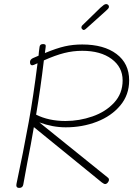

<svg xmlns="http://www.w3.org/2000/svg" viewBox="-20 -917 654 941"><path d="M302 -293Q238 -293 173 -317L508 -47Q514 -43 514 -36Q514 -29 508 -22Q502 -15 495 -15Q490 -15 479 -23L146 -294Q132 -211 114 -121L94 -12Q91 4 74 4Q60 4 60 -9Q60 -14 61 -17Q93 -166 121 -320Q143 -440 164 -607L146 -599L138 -597Q127 -597 127 -613Q127 -625 141 -632L169 -644Q170 -661 174 -688Q176 -701 191 -701Q198 -701 201.5 -698.5Q205 -696 204 -688L200 -657Q258 -681 298 -690Q338 -699 383 -699Q489 -699 551 -652.5Q613 -606 613 -523Q613 -452 569.5 -400Q526 -348 455 -320.5Q384 -293 302 -293ZM301 -324Q369 -324 433.5 -346.5Q498 -369 539.5 -414Q581 -459 581 -523Q581 -588 527 -628Q473 -668 383 -668Q338 -668 294.5 -657Q251 -646 195 -621Q179 -485 157 -355Q219 -324 301 -324ZM379 -781Q379 -786 381 -789.5Q383 -793 391 -800L472 -879Q483 -889 489 -893Q495 -897 501 -897Q505 -897 509.5 -893.5Q514 -890 514 -884Q514 -879 510 -874.5Q506 -870 502 -866.5Q498 -863 495 -860L407 -781Q404 -778 399 -774Q394 -770 390 -770Q387 -770 383 -774Q379 -778 379 -781Z"/></svg>

Font: Mali ExtraLight
Style: Italic
Weight: 275
Italic angle: -10°
Version: Version 1.000; ttfautohint (v1.6)